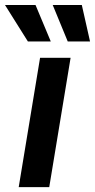

<svg xmlns="http://www.w3.org/2000/svg" viewBox="-60 -766 388 786"><path d="M16.6 0 104 -529.3H229L141.6 0ZM217.3 -596.2 155.8 -745.6H274.9L308.6 -596.2ZM54.2 -596.2 -39.6 -745.6H85.4L147.9 -596.2Z"/></svg>

Font: Inter 24pt SemiBold
Style: Italic
Weight: 600
Italic angle: -9.3988°
Designer: Rasmus Andersson
Foundry: rsms
Version: Version 4.001;git-66647c0bb